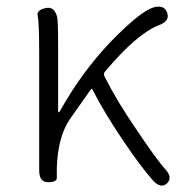

<svg xmlns="http://www.w3.org/2000/svg" viewBox="-20 -558 561 588"><path d="M491 4Q472 21 448 -6Q412 -46 356 -129Q300 -212 263 -284Q261 -288 258 -284L194 -193Q157 -139 154 -44Q154 -26 154 -13Q154 0 127 0Q100 0 100 -36V-395Q100 -490 95.5 -508.5Q91 -527 119 -533Q146 -540 155 -506Q158 -496 158 -412V-219Q158 -214 160 -214Q162 -214 166 -222Q230 -336 316 -427Q408 -522 449 -535Q483 -545 492 -519Q501 -494 467 -481Q399 -455 301 -338Q296 -332 300 -324Q337 -250 398 -161Q461 -67 486 -40Q510 -14 491 4Z"/></svg>

Font: Resource Han Rounded KR Light
Style: Regular
Weight: 300
Designer: Cyano Hao (round all glyphs); Ryoko NISHIZUKA 西塚涼子 (kana, bopomofo & ideographs); Paul D. Hunt (Latin, Greek & Cyrillic)
Foundry: Cyano Hao
Version: 0.990